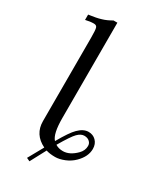

<svg xmlns="http://www.w3.org/2000/svg" viewBox="-203 -766 786 941"><g transform="rotate(30 190.0 -296.0)"><path d="M181.6 18.1 134.8 106 116.2 97.2 164.1 11.2Q93.8 -22.9 93.8 -97.7V-569.3Q93.8 -611.3 90.3 -624Q86.9 -636.7 71.3 -636.7Q49.8 -636.7 24.4 -630.4V-660.6Q26.4 -661.1 37.4 -662.6Q48.3 -664.1 64 -667Q79.6 -669.9 95.2 -674.8Q120.1 -682.1 146.5 -697.8H168.5V-158.2Q168.5 -68.8 193.8 -42.5Q233.4 -112.3 257.3 -135.7Q285.6 -164.1 314.5 -164.1Q339.8 -164.1 356.4 -147.5Q374 -129.9 374 -101.6Q374 -58.6 335.4 -20Q314 1.5 285.2 13.2Q256.3 24.9 232.9 24.9Q202.6 24.9 181.6 18.1ZM268.1 -118.2Q249.5 -99.6 209 -30.3Q226.6 -19 251.5 -19Q289.1 -19 325.7 -55.7Q346.2 -76.2 346.2 -102.5Q346.2 -117.2 335.9 -126.5Q325.2 -137.2 305.7 -137.2Q287.1 -137.2 268.1 -118.2Z"/></g></svg>

Font: Libertinage
Style: b
Weight: 400
Designer: OSP
Foundry: OSP
Version: Version 1.0; 2008; OFL relea